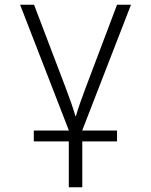

<svg xmlns="http://www.w3.org/2000/svg" viewBox="-20 -552 640 812"><path d="M328 0H475V46H328V240H271V46H123V0H271V-1L65 -532H124L258 -180Q284 -112 299 -61H301Q316 -112 342 -180L475 -532H534L328 -1Z"/></svg>

Font: Noto Sans Mono UI Light
Style: Regular
Weight: 300
Monospace: yes
Designer: Monotype Design team
Foundry: Monotype Imaging Inc.
Version: Version 1.000